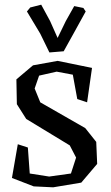

<svg xmlns="http://www.w3.org/2000/svg" viewBox="-20 -780 472 820"><path d="M107 -39 190 -26 283 -39 305 -107 278 -159 92 -272 52 -335 50 -441 121 -501 226 -520 373 -490 352 -343 310 -357 291 -461 222 -474 147 -457 128 -402 152 -343 344 -233 391 -174 395 -80 327 0 207 20 124 16 31 -20 56 -164 99 -150ZM109 -748 156 -760 194 -690 226 -618 261 -690 297 -754 336 -746 346 -731 297 -642 252 -561 191 -556 152 -636 95 -731Z"/></svg>

Font: Alike Angular
Style: Regular
Weight: 400
Designer: Sveta Sebyakina
Foundry: Cyreal (www.cyreal.org)
Version: Version 1.300; ttfautohint (v1.8.4.7-5d5b)